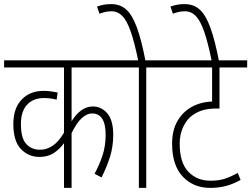

<svg xmlns="http://www.w3.org/2000/svg" viewBox="-20 -916 1225 936"><path d="M589 -587H329V-325Q374 -397 433 -397Q474 -397 503 -363.5Q532 -330 532 -259Q532 -200 515.5 -149Q499 -98 475 -51L441 -69Q464 -111 479.5 -157.5Q495 -204 495 -258Q495 -363 429 -363Q404 -363 379 -340.5Q354 -318 329 -267V0H292V-218Q270 -188 241.5 -169.5Q213 -151 172 -151Q119 -151 82 -189.5Q45 -228 45 -311Q45 -388 85.5 -430.5Q126 -473 192 -473Q211 -473 229 -470.5Q247 -468 261 -465L256 -430Q229 -438 194 -438Q142 -438 112 -405.5Q82 -373 82 -311Q82 -242 108 -214Q134 -186 175 -186Q207 -186 236 -205Q265 -224 292 -269V-587H0V-622H589Z M693 -587V0H657V-587H576V-622H787V-587ZM655 -615Q636 -708 617.5 -761.5Q599 -815 576.5 -838Q554 -861 524 -861Q507 -861 492 -857.5Q477 -854 465 -849L453 -884Q467 -889 483.5 -892.5Q500 -896 522 -896Q566 -896 595.5 -869.5Q625 -843 647.5 -781.5Q670 -720 690 -615Z M1185 -587H1050V-387H1036Q991 -387 960 -376Q929 -365 906 -344Q883 -322 869.5 -289Q856 -256 856 -216Q856 -123 898 -79Q940 -35 1006 -35Q1046 -35 1075.5 -44.5Q1105 -54 1139 -73L1153 -39Q1120 -20 1083.5 -10Q1047 0 1005 0Q923 0 871 -55Q819 -110 819 -216Q819 -280 844.5 -325Q870 -370 914 -394.5Q958 -419 1014 -421V-587H774V-622H1185Z M1013 -615Q994 -708 975.5 -761.5Q957 -815 934.5 -838Q912 -861 882 -861Q865 -861 850 -857.5Q835 -854 823 -849L811 -884Q825 -889 841.5 -892.5Q858 -896 880 -896Q924 -896 953.5 -869.5Q983 -843 1005.5 -781.5Q1028 -720 1048 -615Z"/></svg>

Font: Noto Sans Condensed ExtraLight
Style: Italic
Weight: 200
Width: 3
Italic angle: -12°
Designer: Monotype Design Team
Foundry: Monotype Imaging Inc.
Version: Version 2.013; ttfautohint (v1.8.4.7-5d5b)